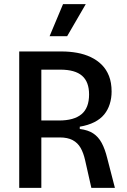

<svg xmlns="http://www.w3.org/2000/svg" viewBox="-20 -909 614 929"><path d="M73 0V-660H278Q317 -660 353 -653.5Q389 -647 419.5 -632.5Q450 -618 472.5 -595.5Q495 -573 507.5 -541Q520 -509 520 -466Q520 -434 511 -405.5Q502 -377 484 -355Q466 -333 436.5 -318Q407 -303 366 -296V-285Q406 -280 431 -263.5Q456 -247 472 -217.5Q488 -188 499 -143L536 0H422L392 -133Q384 -169 370 -193.5Q356 -218 331.5 -231Q307 -244 269 -244H180V0ZM180 -326H266Q338 -326 374.5 -356.5Q411 -387 411 -452Q411 -513 377 -542.5Q343 -572 272 -572H180ZM305 -734H220L285 -889H395Z"/></svg>

Font: Bricolage Grotesque SemiCondensed Medium
Style: Regular
Weight: 500
Width: 4
Designer: Mathieu Triay
Foundry: Atelier Triay
Version: Version 1.001;gftools[0.9.33.dev8+g029e19f]